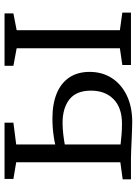

<svg xmlns="http://www.w3.org/2000/svg" viewBox="98 -680 588 824"><g transform="rotate(-90 392.0 -268.0)"><path d="M525 0V-37L597 -47.5V-490.5L521.5 -504.5V-542.5H746.5V-504.5L674.5 -490.5V-47.5L750 -37V0ZM34.5 0V-35.5L107.5 -45.5V-492.5L36 -504.5V-542.5H277.5V-504.5L184 -492.5V-325Q198.5 -328.5 216.8 -331.2Q235 -334 255 -335.5Q275 -337 295 -337Q359 -337 403.8 -318.2Q448.5 -299.5 472 -263.8Q495.5 -228 495.5 -177.5Q495.5 -123.5 469.2 -82.5Q443 -41.5 394.5 -18Q346 5.5 279.5 5.5Q265 5.5 244.2 4.5Q223.5 3.5 201.2 2.8Q179 2 159.2 1Q139.5 0 126 0ZM273 -38.5Q341.5 -38.5 378.2 -74.5Q415 -110.5 415 -171.5Q415 -234.5 377.5 -264Q340 -293.5 276.5 -293.5Q253 -293.5 227.8 -290.5Q202.5 -287.5 184 -284V-44.5Q201.5 -42.5 224.8 -40.5Q248 -38.5 273 -38.5Z"/></g></svg>

Font: Merriweather 48pt Light
Style: Regular
Weight: 300
Version: Version 2.100